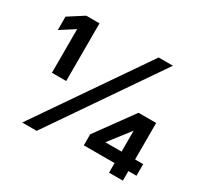

<svg xmlns="http://www.w3.org/2000/svg" viewBox="-152 -928 1184 1130"><g transform="rotate(30 440.5 -363.5)"><path d="M720 -730 217 3H119L623 -730ZM126 -636 28 -573V-664L131 -730H221V-338H124V-636ZM683 -389H803V-141H858V-62H803V3H709V-62H500V-137ZM713 -286 599 -139V-141H711V-286Z"/></g></svg>

Font: Sinter Bold
Style: Regular
Weight: 700
Foundry: Adobe & rsms
Version: Version 1.000